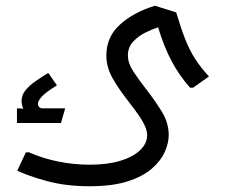

<svg xmlns="http://www.w3.org/2000/svg" viewBox="-20 -448 801 668"><path d="M292 200Q209 200 143.5 182Q78 164 40 146L70 82H81Q128 103 182.5 114Q237 125 292 125Q354 125 398.5 111.5Q443 98 467.5 74.5Q492 51 492 22Q492 4 479 -20.5Q466 -45 430 -91Q391 -141 370.5 -178Q350 -215 350 -255Q350 -320 398 -363Q446 -406 519 -428L593 -405Q609 -351 624.5 -311.5Q640 -272 660 -241.5Q680 -211 707 -182L652 -143H641Q604 -185 577.5 -234.5Q551 -284 530 -353Q511 -347 486.5 -335Q462 -323 443.5 -303.5Q425 -284 425 -255Q425 -228 444.5 -198.5Q464 -169 489 -137Q518 -100 542.5 -60.5Q567 -21 567 22Q567 49 553.5 80Q540 111 508.5 138.5Q477 166 424 183Q371 200 292 200ZM69 -56Q55 -76 55 -96Q55 -118 69.5 -135Q84 -152 105 -166.5Q126 -181 146 -193H149L178 -151Q139 -127 125.5 -112Q112 -97 112 -87Q112 -80 116.5 -75.5Q121 -71 128 -71ZM39 -20V-71H42Q53 -71 61.5 -69.5Q70 -68 70 -68L84 -71H206V-68L192 -20Z"/></svg>

Font: Fustat
Style: Regular
Weight: 400
Designer: Mohamed Gaber, Khaled Hosny, Laura Garcia Mut
Foundry: Kief Type Foundry, Alif Type Foundry, Hard Type Foundry
Version: Version 1.007